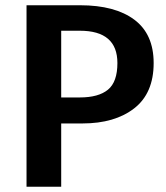

<svg xmlns="http://www.w3.org/2000/svg" viewBox="-20 -711 631 731"><path d="M565 -471Q565 -356 491 -298.5Q417 -241 294 -241H213V0H81V-691H285Q418 -691 491.5 -636Q565 -581 565 -471ZM427 -471Q427 -594 284 -594H213V-340H284Q355 -340 391 -369.5Q427 -399 427 -471Z"/></svg>

Font: Fira Sans Medium
Style: Regular
Weight: 500
Designer: bBox Type GmbH & Carrois Corporate GbR & Edenspiekermann AG
Foundry: bBox Type GmbH & Carrois Corporate GbR & Edenspiekermann AG
Version: Version 4.301